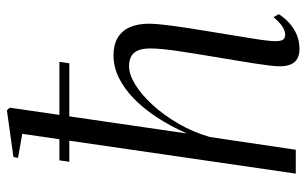

<svg xmlns="http://www.w3.org/2000/svg" viewBox="-182 -674 868 543"><g transform="rotate(-90 251.5 -403.0)"><path d="M383.5 10.5Q369 10.5 358 5Q347 -0.5 341 -12.8Q335 -25 335 -45.5Q335 -55.5 337.2 -74.8Q339.5 -94 343.5 -119.8Q347.5 -145.5 352.5 -175Q357.5 -204.5 362.5 -235Q367 -262 371.2 -288Q375.5 -314 378.8 -337.2Q382 -360.5 383.8 -379.5Q385.5 -398.5 385.5 -411.5Q385.5 -432 380.2 -445.2Q375 -458.5 363.8 -465Q352.5 -471.5 335 -471.5Q311.5 -471.5 282.5 -453.5Q253.5 -435.5 224.8 -403.8Q196 -372 172.2 -330.8Q148.5 -289.5 135 -243L99 0H31.5L144 -773.5L76 -785.5L78.5 -798.5L210.5 -817L218 -809L145 -308Q165.5 -354 190.2 -392Q215 -430 243.5 -457.8Q272 -485.5 302.8 -500.5Q333.5 -515.5 366 -515.5Q395.5 -515.5 415.5 -503.8Q435.5 -492 445.5 -469.5Q455.5 -447 455.5 -414Q455.5 -398.5 452 -369Q448.5 -339.5 442.8 -302.2Q437 -265 430.5 -226Q426 -199 421.8 -172.8Q417.5 -146.5 413.8 -123.5Q410 -100.5 408 -83.5Q406 -66.5 406 -58Q406 -43.5 410 -36.8Q414 -30 424.5 -30Q434.5 -30 446.8 -37.5Q459 -45 474 -63L482.5 -48Q472 -31.5 457.2 -18.2Q442.5 -5 424.2 2.8Q406 10.5 383.5 10.5ZM69 -668.5H347.5L343.5 -640.5H65Z"/></g></svg>

Font: Merriweather 144pt Light
Style: Italic
Weight: 300
Italic angle: -7.8°
Version: Version 2.101